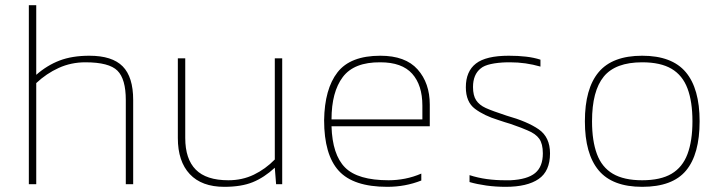

<svg xmlns="http://www.w3.org/2000/svg" viewBox="-20 -709 2784 739"><path d="M119.5 0V-389.2Q158.5 -426 206.1 -447.6Q253.7 -469.2 308.8 -469.2Q399.8 -469.2 432 -437Q464.2 -404.9 464.2 -324V0H492.6V-324Q492.6 -412.7 452.2 -453.6Q411.8 -494.5 324 -494.5Q257.8 -494.5 209.6 -476.1Q161.3 -457.7 119.5 -421V-688.9H91V0Z M1037.7 -63.4 1042.7 0H1066.2V-484.4H1037.7V-95.1Q1001.8 -58.4 957.3 -36.8Q912.7 -15.2 858.9 -15.2Q773.9 -15.2 733.5 -56.1Q693 -97 693 -177.8V-484.4H664.5V-177.8Q664.5 -87.8 710.5 -38.8Q756.4 10.1 843.3 10.1Q909 10.1 952.9 -7.8Q996.8 -25.7 1037.7 -63.4Z M1601.6 -14.2V-40.9Q1570.8 -27.6 1539.1 -21.4Q1507.4 -15.2 1475.6 -15.2Q1357.1 -15.2 1308.1 -64.3Q1259.2 -113.5 1256 -222.9H1634.2V-306.5Q1634.2 -389.2 1587.3 -441.9Q1540.4 -494.5 1443.9 -494.5Q1328.6 -494.5 1279 -430.6Q1229.3 -366.7 1227.5 -246.3Q1227.5 -113.5 1283.8 -51.7Q1340.1 10.1 1470.6 10.1Q1505.5 10.1 1537.7 4.1Q1569.9 -1.8 1601.6 -14.2ZM1443.9 -469.2Q1527.1 -469.2 1566.4 -425.3Q1605.7 -381.4 1605.7 -302.4V-249.5H1256Q1256 -354.8 1299.4 -412.5Q1342.8 -470.1 1443.9 -469.2Z M2097 -118.6Q2097 -181.1 2053.5 -211.2Q2010.1 -241.3 1930.1 -263.8Q1874.1 -282.2 1849.5 -293.4Q1824.9 -304.7 1812.7 -323.1Q1800.6 -341.5 1800.6 -374.1Q1800.6 -422.3 1830.4 -445.8Q1843.3 -456.8 1869.5 -462.5Q1895.7 -468.3 1932.4 -469.2Q1937.5 -469.2 1942.6 -469.2Q1973.3 -469.2 2002.5 -465.1Q2031.7 -460.9 2060.2 -452.7V-479.3Q2034.5 -487.6 2004.4 -491Q1974.3 -494.5 1938.4 -494.5Q1850.6 -494.5 1811.8 -464.4Q1773 -434.3 1773 -373.2Q1773 -316.6 1808.1 -290.2Q1843.3 -263.8 1897.5 -247.2Q1914.1 -242.2 1922.3 -239Q1930.1 -236.2 1944.9 -232.1Q1992.6 -215.5 2010.1 -207.3Q2041.8 -194.4 2055.6 -174.9Q2069.4 -155.3 2069.4 -118.6Q2069.4 -67.6 2039.8 -43Q2010.1 -18.4 1944.9 -15.2Q1934.3 -15.2 1923.3 -15.2Q1887.4 -15.2 1853.6 -19.8Q1819.9 -24.4 1787.2 -34.9V-8.3Q1815.7 0 1851.6 5.1Q1887.4 10.1 1926.5 10.1Q2009.2 10.1 2053.1 -20Q2097 -50.1 2097 -118.6Z M2672.8 -242.2Q2672.8 -368.1 2619.5 -431.3Q2566.2 -494.5 2451.7 -494.5Q2337.3 -494.5 2284.2 -431.3Q2231.2 -368.1 2231.2 -242.2Q2231.2 -116.7 2284.2 -53.3Q2337.3 10.1 2451.7 10.1Q2568.5 10.1 2620.6 -52.6Q2672.8 -115.3 2672.8 -242.2ZM2258.7 -242.2Q2258.7 -358.9 2303.8 -414.1Q2348.8 -469.2 2451.7 -469.2Q2522.5 -469.2 2564.8 -444.2Q2607.1 -419.1 2626.1 -368.6Q2645.2 -318 2645.2 -242.2Q2645.2 -166.8 2626.1 -116Q2607.1 -65.3 2564.8 -40.2Q2522.5 -15.2 2451.7 -15.2Q2381.4 -15.2 2338.9 -40.2Q2296.4 -65.3 2277.6 -116Q2258.7 -166.8 2258.7 -242.2Z"/></svg>

Font: Arad-FD-VF Thin
Style: Regular
Weight: 100
Designer: Mohammad Darvishi
Version: Version 1.010;September 21, 2024;FontCreator 15.0.0.2992 64-